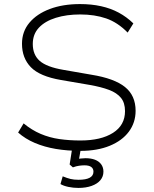

<svg xmlns="http://www.w3.org/2000/svg" viewBox="-20 -733 755 943"><path d="M375 8Q311 8 254.5 -1.5Q198 -11 151 -31Q104 -51 69 -82L96 -127Q136 -94 179.5 -75.5Q223 -57 271.5 -50Q320 -43 375 -43Q476 -43 535 -80.5Q594 -118 594 -187Q594 -228 574 -252.5Q554 -277 515.5 -291.5Q477 -306 420 -316L280 -340Q175 -358 131.5 -403Q88 -448 88 -518Q88 -578 124.5 -621.5Q161 -665 225 -689Q289 -713 373 -713Q429 -713 476.5 -702.5Q524 -692 563 -671Q602 -650 635 -618L607 -573Q558 -623 501.5 -642.5Q445 -662 374 -662Q307 -662 254 -645.5Q201 -629 171 -597Q141 -565 141 -517Q141 -464 175 -434Q209 -404 291 -390L429 -366Q541 -348 593.5 -306Q646 -264 646 -189Q646 -131 613 -86.5Q580 -42 519 -17Q458 8 375 8ZM365 190Q340 190 316 185Q292 180 277 171L288 133Q310 142 326.5 146Q343 150 366 150Q402 150 420.5 140Q439 130 439 110Q439 95 428 87Q417 79 395 79Q383 79 368.5 81Q354 83 338 89L322 75L337 -20H380L367 55L347 51Q363 47 376.5 45.5Q390 44 400 44Q427 44 446.5 51.5Q466 59 477 74Q488 89 488 110Q488 134 473 152Q458 170 430 180Q402 190 365 190Z"/></svg>

Font: Nunito Sans 7pt SemiExpanded ExtraLight
Style: Regular
Weight: 250
Width: 6
Designer: Vernon Adams
Foundry: Vernon Adams
Version: Version 3.101;gftools[0.9.27]